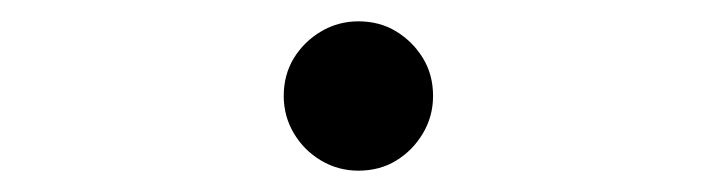

<svg xmlns="http://www.w3.org/2000/svg" viewBox="-20 -148 672 180"><path d="M316 12Q297 12 281 2.5Q265 -7 255.5 -23Q246 -39 246 -58Q246 -78 255.5 -93.5Q265 -109 281 -118.5Q297 -128 316 -128Q336 -128 351.5 -118.5Q367 -109 376.5 -93.5Q386 -78 386 -58Q386 -39 376.5 -23Q367 -7 351.5 2.5Q336 12 316 12Z"/></svg>

Font: Atkinson Hyperlegible Mono ExtraLight
Style: Regular
Weight: 400
Monospace: yes
Version: Version 2.001